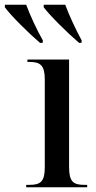

<svg xmlns="http://www.w3.org/2000/svg" viewBox="-95 -786 401 806"><path d="M73 -606H84L85 -616C60 -660 31 -722 15 -766H-74L-75 -756C-50 -721 26 -646 73 -606ZM237 -606H247L248 -616C224 -660 195 -722 179 -766H89L88 -756C114 -721 190 -646 237 -606ZM15 0H271V-10H259C213 -10 195 -23 195 -85V-536H20V-526H29C74 -526 93 -512 93 -453V-84C93 -23 75 -10 28 -10H15Z"/></svg>

Font: Noto Serif Display Condensed Medium
Style: Regular
Weight: 500
Width: 3
Designer: Monotype Design Team
Foundry: Monotype Imaging Inc.
Version: Version 2.009